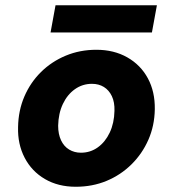

<svg xmlns="http://www.w3.org/2000/svg" viewBox="-20 -701 660 733"><path d="M269 12Q202 12 151.5 -17.5Q101 -47 74 -99Q47 -151 49 -216Q50 -279 73 -332.5Q96 -386 136.5 -426Q177 -466 231 -488.5Q285 -511 348 -511Q415 -511 466 -482Q517 -453 544.5 -402Q572 -351 571 -284Q570 -221 546.5 -167.5Q523 -114 482 -73.5Q441 -33 387 -10.5Q333 12 269 12ZM289 -118Q325 -118 353.5 -138.5Q382 -159 399 -195Q416 -231 417 -278Q418 -311 407 -334Q396 -357 376.5 -369Q357 -381 331 -381Q295 -381 266 -360.5Q237 -340 220 -304Q203 -268 202 -221Q202 -189 213 -165.5Q224 -142 244 -130Q264 -118 289 -118ZM173 -577 192 -681H579L560 -577Z"/></svg>

Font: DM Sans 20pt Black
Style: Italic
Weight: 900
Italic angle: -10°
Version: Version 4.004;gftools[0.9.30]